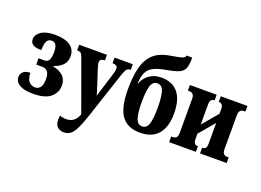

<svg xmlns="http://www.w3.org/2000/svg" viewBox="-137 -1113 2305 1693"><g transform="rotate(20 1016.0 -266.5)"><path d="M198 10Q112 10 69.5 -16.5Q27 -43 27 -85Q27 -116 49.5 -136Q72 -156 114 -156Q117 -94 140.5 -71.5Q164 -49 197 -49Q226 -49 244.5 -72.5Q263 -96 263 -151Q263 -198 245 -220Q227 -242 193 -242H138V-301H193Q225 -301 237 -326.5Q249 -352 249 -400Q249 -438 237 -462.5Q225 -487 196 -487Q162 -487 149 -457.5Q136 -428 136 -377Q78 -377 55 -394.5Q32 -412 32 -441Q32 -485 77 -515.5Q122 -546 205 -546Q298 -546 348 -512Q398 -478 398 -412Q398 -362 367.5 -330.5Q337 -299 285 -282V-277Q342 -268 378 -234.5Q414 -201 414 -145Q414 -78 362 -34Q310 10 198 10Z M570 237Q537 237 511.5 217.5Q486 198 486 145Q486 129 489 109Q520 120 551 120Q589 120 616.5 100Q644 80 661 36V35L491 -434Q481 -463 470 -473Q459 -483 439 -483H434V-536H695V-483H690Q648 -483 648 -449Q648 -437 652 -423Q656 -409 660 -395L710 -241Q717 -221 722.5 -203Q728 -185 733 -165Q739 -186 744 -203.5Q749 -221 756 -241L804 -396Q814 -427 814 -449Q814 -483 772 -483H766V-536H937V-483H933Q913 -483 900.5 -469.5Q888 -456 873 -411L727 30Q701 107 678.5 152.5Q656 198 630.5 217.5Q605 237 570 237Z M1200 10Q1085 10 1028.5 -65.5Q972 -141 972 -315Q972 -427 991.5 -512Q1011 -597 1065.5 -650.5Q1120 -704 1223 -720Q1299 -732 1327.5 -741.5Q1356 -751 1357 -770H1410Q1410 -720 1403 -689Q1396 -658 1377 -640Q1358 -622 1324 -611Q1290 -600 1237 -591Q1157 -577 1114.5 -554.5Q1072 -532 1055 -493.5Q1038 -455 1035 -393H1039Q1058 -446 1104.5 -479Q1151 -512 1217 -512Q1320 -512 1374 -446Q1428 -380 1428 -251Q1428 -124 1370.5 -57Q1313 10 1200 10ZM1200 -49Q1245 -49 1260 -100.5Q1275 -152 1275 -251Q1275 -350 1259.5 -401Q1244 -452 1200 -452Q1156 -452 1140.5 -401Q1125 -350 1125 -251Q1125 -152 1141 -100.5Q1157 -49 1200 -49Z M1473 0V-53H1489Q1508 -53 1520.5 -65Q1533 -77 1533 -107V-429Q1533 -458 1520.5 -470.5Q1508 -483 1489 -483H1473V-536H1724V-483H1719Q1703 -483 1692.5 -470.5Q1682 -458 1682 -429V-241L1805 -387V-429Q1805 -458 1794.5 -470.5Q1784 -483 1768 -483H1763V-536H2013V-483H1998Q1979 -483 1966 -470.5Q1953 -458 1953 -429V-107Q1953 -77 1966 -65Q1979 -53 1998 -53H2013V0H1763V-53H1768Q1784 -53 1794.5 -65Q1805 -77 1805 -107V-301L1682 -155V-107Q1682 -77 1692.5 -65Q1703 -53 1719 -53H1724V0Z"/></g></svg>

Font: Noto Serif ExtraCondensed ExtraBold
Style: Regular
Weight: 800
Width: 2
Designer: Monotype Design Team
Foundry: Monotype Imaging Inc.
Version: Version 2.013; ttfautohint (v1.8.4.7-5d5b)